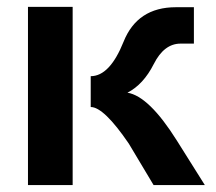

<svg xmlns="http://www.w3.org/2000/svg" viewBox="-20 -536 625 556"><path d="M190.4 -516.1V0H61V-516.1ZM424.8 0 353 -120.1Q280.8 -226.1 242.7 -226.1V-315.4Q297.9 -315.4 337.9 -415.3Q377.9 -515.1 489.3 -515.1H541.5V-409.7H502.9Q455.1 -409.7 425.3 -350.6Q395.5 -291.5 349.1 -267.6Q411.6 -257.3 492.2 -128.9L573.2 0Z"/></svg>

Font: Voltera
Style: Bold
Weight: 700
Designer: Bernd Montag
Version: Version 1.301